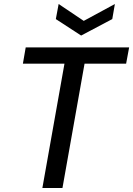

<svg xmlns="http://www.w3.org/2000/svg" viewBox="-20 -936 663 956"><path d="M191 0 301 -619H94L108 -700H623L608 -619H401L291 0ZM552 -916 539 -841 384 -759 258 -841 272 -916 397 -832Z"/></svg>

Font: DM Sans 11pt Medium
Style: Italic
Weight: 500
Italic angle: -10°
Version: Version 4.004;gftools[0.9.30]